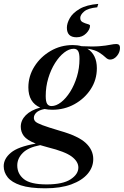

<svg xmlns="http://www.w3.org/2000/svg" viewBox="-92 -760 653 1012"><path d="M146.5 232.5Q65.5 232.5 17.5 216.8Q-30.5 201 -51.5 174.5Q-72.5 148 -72.5 116Q-72.5 76.5 -34.5 44.8Q3.5 13 96.5 -3Q50 -21.5 33.8 -43Q17.5 -64.5 17.5 -92Q17.5 -126 44 -152.8Q70.5 -179.5 120 -193Q57.5 -220 57.5 -299.5Q57.5 -358.5 89.2 -409.2Q121 -460 174.2 -491.2Q227.5 -522.5 292 -522.5Q317 -522.5 338 -516.5Q397.5 -513.5 432.8 -516.5Q468 -519.5 488 -523.8Q508 -528 521 -528Q540.5 -528 540.5 -508Q540.5 -484.5 524.5 -465.2Q508.5 -446 488 -446Q476 -446 464 -457.8Q452 -469.5 430.2 -483.5Q408.5 -497.5 368.5 -503.5Q418.5 -472 418.5 -400.5Q418.5 -339.5 386.2 -290Q354 -240.5 300.8 -211Q247.5 -181.5 184 -181.5Q162 -181.5 143 -185.5Q113 -179.5 99.8 -166.8Q86.5 -154 86.5 -139Q86.5 -128 94.2 -119.8Q102 -111.5 131 -100.5Q160 -89.5 224 -70.5Q321 -43 360.2 -6.2Q399.5 30.5 399.5 78.5Q399.5 121.5 370 156.2Q340.5 191 284 211.8Q227.5 232.5 146.5 232.5ZM179.5 -201Q204 -201 230 -221.2Q256 -241.5 278 -276.5Q300 -311.5 313.5 -356.2Q327 -401 327 -450Q327 -479.5 319.5 -491.2Q312 -503 296.5 -503Q272 -503 246 -482.8Q220 -462.5 198 -427.5Q176 -392.5 162.5 -347.8Q149 -303 149 -254Q149 -224.5 156.5 -212.8Q164 -201 179.5 -201ZM-1 112Q-1 156 33.8 184Q68.5 212 153.5 212Q239 212 280 185.2Q321 158.5 321 123Q321 91.5 286 65.2Q251 39 160.5 16.5Q138.5 11 120 5Q56.5 17 27.8 46.2Q-1 75.5 -1 112ZM382.5 -624.5Q382.5 -604.5 362.2 -584Q342 -563.5 311.5 -563.5Q260.5 -563.5 260.5 -614Q260.5 -637 276 -664.5Q291.5 -692 327.8 -713.2Q364 -734.5 426 -739.5L420.5 -721.5Q372 -717 351.5 -699.5Q331 -682 331 -665.5Q331 -649.5 344 -643Q357 -636.5 369.8 -633.2Q382.5 -630 382.5 -624.5Z"/></svg>

Font: Newsreader 72pt Medium
Style: Italic
Weight: 500
Italic angle: -17°
Designer: Hugues Gentile
Foundry: Production Type
Version: Version 1.003; ttfautohint (v1.8.3)